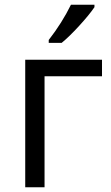

<svg xmlns="http://www.w3.org/2000/svg" viewBox="-20 -786 468 806"><path d="M408.2 -465.8H167V0H85.9V-535.2H408.2ZM376.5 -766.1V-755.9Q355 -724.1 312.5 -677.7Q270 -631.3 238.8 -606H184.6V-618.2Q240.7 -690.4 277.8 -766.1Z"/></svg>

Font: OpenSans
Style: Regular
Weight: 400
Foundry: Ascender Corporation
Version: Version 1.10